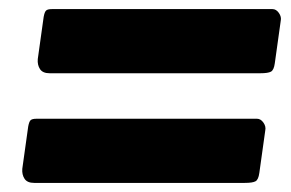

<svg xmlns="http://www.w3.org/2000/svg" viewBox="-20 -560 640 422"><path d="M584 -421Q582 -406 575.5 -402.5Q569 -399 552 -399H89Q74 -399 68 -408Q62 -417 63 -430L76 -523Q78 -534 81.5 -537Q85 -540 94 -540H579Q587 -540 593 -531.5Q599 -523 597 -514ZM550 -180Q548 -165 541.5 -161.5Q535 -158 518 -158H55Q40 -158 34 -167Q28 -176 29 -189L42 -282Q44 -293 47.5 -296Q51 -299 60 -299H545Q553 -299 559 -290.5Q565 -282 563 -273Z"/></svg>

Font: Libre Franklin Black
Style: Italic
Weight: 900
Italic angle: -8°
Designer: Pablo Impallari, Rodrigo Fuenzalida, Nhung Nguyen
Foundry: Impallari Type
Version: Version 3.000